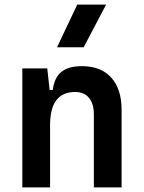

<svg xmlns="http://www.w3.org/2000/svg" viewBox="-20 -815 626 835"><path d="M388.2 0V-317.4Q388.2 -364.3 366.9 -389.6Q345.7 -415 306.6 -415Q197.8 -415 197.8 -271.5V0H77.1V-517.6H185.5L195.8 -423.8H209.5Q215.8 -476.1 246.1 -501.7Q276.4 -527.3 336.9 -527.3Q418.9 -527.3 463.9 -477.5Q508.8 -427.7 508.8 -336.9V0ZM228 -609.4 315.9 -794.9H441.4L343.8 -609.4Z"/></svg>

Font: Cascadia Code SemiBold
Style: Regular
Weight: 600
Monospace: yes
Designer: Aaron Bell
Foundry: Saja Typeworks
Version: Version 2404.023; ttfautohint (v1.8.4)